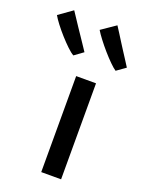

<svg xmlns="http://www.w3.org/2000/svg" viewBox="-286 -969 785 1045"><g transform="rotate(20 106.0 -446.0)"><path d="M90 0V-556H205V0ZM281.5 -656.5Q267 -666 245 -687.8Q223 -709.5 199.5 -736.5Q176 -763.5 155.8 -790Q135.5 -816.5 124 -836L206.5 -892.5Q219.5 -872.5 232 -852.8Q244.5 -833 257 -813L282.5 -773Q295.5 -753 308.2 -733.2Q321 -713.5 333.5 -693.5ZM37 -656.5Q21.5 -665 -1 -686.5Q-23.5 -708 -47.8 -735Q-72 -762 -92 -788.2Q-112 -814.5 -122 -832.5L-42.5 -889Q-29.5 -869.5 -16.5 -849.8Q-3.5 -830 9.5 -810.5Q22.5 -791 35.8 -771.5Q49 -752 62 -732.5L88 -693.5Z"/></g></svg>

Font: Koeln Type Sans
Style: Regular
Weight: 400
Designer: Eben Sorkin
Foundry: Eben Sorkin
Version: Version 2.001